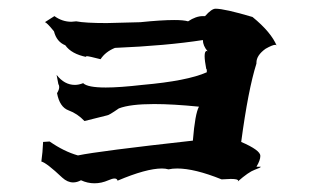

<svg xmlns="http://www.w3.org/2000/svg" viewBox="-20 -506 743 441"><path d="M197 -85Q181 -85 166 -92Q157 -87 148 -87Q135 -87 123 -98Q87 -132 75 -135Q78 -156 79 -180L94 -181Q127 -158 159 -149Q207 -159 423 -183Q428 -245 437 -261Q377 -267 334 -267Q279 -267 253 -257Q230 -241 226 -241L174 -228Q158 -245 137.5 -252.5Q117 -260 111 -292Q116 -300 116 -306Q116 -310 114 -313L110 -334Q128 -311 152 -311Q161 -311 171 -315Q181 -305 223 -305Q255 -305 307 -311Q410 -320 455 -340V-348L454 -346Q450 -367 450 -377Q450 -389 455 -389L457 -388Q446 -401 446 -414Q362 -401 244 -396Q222 -387 211 -370Q184 -377 179 -377H177L179 -375Q144 -382 130 -402Q110 -410 104 -434Q87 -455 83 -455L105 -469Q123 -456 144 -456L155 -457Q176 -453 225 -453L302 -455Q351 -460 380 -460Q402 -460 412 -457Q430 -469 446 -469H451Q466 -486 475 -486Q496 -486 560 -467Q603 -432 616 -400Q616 -403 612 -403Q606 -403 590 -394Q569 -379 569 -362V-360Q550 -300 534 -180Q578 -161 578 -148Q578 -138 569 -123H579Q579 -121 565 -116Q551 -111 526 -89L527 -91Q527 -95 510 -95L489 -94Q427 -119 387 -119Q376 -119 367 -117Q360 -119 352 -119Q316 -119 250 -91Q249 -96 243 -96Q238 -96 229 -92Q213 -85 197 -85Z"/></svg>

Font: Xiangcui Kesong Xiangcui Kesong
Style: Regular
Weight: 400
Version: Version 1.501;March 28, 2024;FontCreator 14.0.0.2814 64-bit